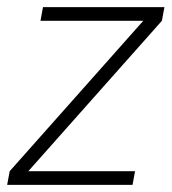

<svg xmlns="http://www.w3.org/2000/svg" viewBox="-28 -516 479 536"><path d="M-8 0 -1 -38 372 -458H85L92 -496H431L424 -458L51 -38H349L342 0Z"/></svg>

Font: DM Sans 24pt ExtraLight
Style: Italic
Weight: 250
Italic angle: -10°
Designer: Colophon Foundry, Jonny Pinhorn
Foundry: Colophon Foundry
Version: Version 4.004;gftools[0.9.30]